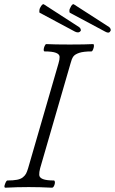

<svg xmlns="http://www.w3.org/2000/svg" viewBox="-20 -874 537 897"><path d="M330.6 -726.1 164.6 -814.9Q163.6 -815.9 163.8 -823.2Q164.1 -830.6 166.5 -835.9Q172.4 -847.2 176.5 -851.3Q180.7 -855.5 184.6 -854L348.6 -748Q355 -744.1 356.9 -737.8Q358.9 -731.4 356.4 -729Q348.1 -717.8 330.6 -726.1ZM471.7 -726.1 305.7 -814.9Q304.2 -817.4 304.2 -824.2Q304.2 -831.1 307.6 -835.9Q312.5 -847.2 316.7 -851.3Q320.8 -855.5 324.7 -854L489.3 -748Q495.1 -744.1 496.8 -737.8Q498.5 -731.4 495.6 -729Q489.7 -715.8 471.7 -726.1ZM5.4 2.9Q-3.4 2.9 3.9 -15.6Q9.8 -30.8 14.6 -30.8Q42 -30.8 59.6 -34.2Q77.1 -37.6 87.2 -45.9Q97.2 -54.2 101.8 -63Q106.4 -71.8 111.3 -87.9L253.4 -578.1Q258.8 -595.7 258.5 -608.2Q258.3 -620.6 241.5 -627.2Q224.6 -633.8 187.5 -633.8Q183.6 -635.3 184.1 -642.8Q184.6 -650.4 188.5 -659.2Q192.4 -668 196.3 -668Q233.4 -666 305.7 -666Q379.4 -666 415.5 -668Q419.4 -666.5 418.9 -658.9Q418.5 -651.4 414.8 -642.6Q411.1 -633.8 407.7 -633.8Q370.1 -633.8 349.9 -627Q329.6 -620.1 322.3 -609.6Q314.9 -599.1 309.6 -578.1L167.5 -87.9Q162.6 -69.3 163.3 -56.6Q164.1 -43.9 180.4 -37.4Q196.8 -30.8 232.4 -30.8Q236.3 -29.3 236.6 -22Q236.8 -14.6 232.7 -5.9Q228.5 2.9 222.7 2.9Q167 0 114.3 0Q59.6 0 5.4 2.9Z"/></svg>

Font: Junicode SmCond Light
Style: Italic
Weight: 300
Width: 4
Italic angle: -11°
Designer: Peter S. Baker
Version: Version 2.206